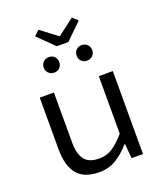

<svg xmlns="http://www.w3.org/2000/svg" viewBox="-153 -943 906 1057"><g transform="rotate(-20 300.0 -414.0)"><path d="M246 12Q158 12 117.5 -37.5Q77 -87 77 -184V-486H160V-195Q160 -126 185.5 -92.5Q211 -59 272 -59Q314 -59 348 -80.5Q382 -102 423 -149V-486H505V0H438L431 -85H427Q390 -42 346.5 -15Q303 12 246 12ZM200 -588Q180 -588 167 -601Q154 -614 154 -633Q154 -653 167 -666Q180 -679 200 -679Q220 -679 232.5 -666Q245 -653 245 -633Q245 -614 232.5 -601Q220 -588 200 -588ZM392 -588Q372 -588 359.5 -601Q347 -614 347 -633Q347 -653 359.5 -666Q372 -679 392 -679Q412 -679 425 -666Q438 -653 438 -633Q438 -614 425 -601Q412 -588 392 -588ZM262 -720 168 -812 198 -840 294 -767H298L394 -840L424 -812L330 -720Z"/></g></svg>

Font: Source Code Pro
Style: Regular
Weight: 400
Monospace: yes
Designer: Paul D. Hunt, Teo Tuominen
Foundry: Adobe Systems Incorporated
Version: Version 2.030;PS 1.000;hotconv 16.6.51;makeotf.lib2.5.65220